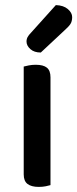

<svg xmlns="http://www.w3.org/2000/svg" viewBox="-20 -725 303 753"><path d="M178 1Q172 3 159.5 5.5Q147 8 132 8Q103 8 88 -3.5Q73 -15 73 -41V-464Q80 -466 93 -468.5Q106 -471 120 -471Q150 -471 164 -459.5Q178 -448 178 -422ZM199 -705Q229 -704 246 -689.5Q263 -675 263 -658Q263 -641 256 -630.5Q249 -620 232 -605L140 -519Q114 -519 99 -532.5Q84 -546 84 -562Q84 -572 88.5 -580Q93 -588 101 -596Z"/></svg>

Font: Baloo Bhaina 2 Medium
Style: Regular
Weight: 500
Designer: Yesha Goshar, Manish Minz, Shuchita Grover and Ek Type
Foundry: Ek Type
Version: Version 1.640;hotconv 1.0.111;makeotfexe 2.5.65597; ttfautoh